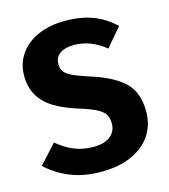

<svg xmlns="http://www.w3.org/2000/svg" viewBox="-109 -796 790 899"><g transform="rotate(-15 286.0 -346.5)"><path d="M528 -621 452 -532Q381 -590 300 -590Q257 -590 232 -572.5Q207 -555 207 -522Q207 -499 218 -484.5Q229 -470 257 -457Q285 -444 341 -426Q447 -392 497 -342.5Q547 -293 547 -202Q547 -137 514 -87.5Q481 -38 419 -10.5Q357 17 272 17Q187 17 121.5 -10Q56 -37 9 -82L92 -173Q132 -139 174.5 -122Q217 -105 267 -105Q318 -105 347.5 -127.5Q377 -150 377 -190Q377 -216 366 -233.5Q355 -251 328 -265Q301 -279 250 -295Q135 -330 86.5 -381Q38 -432 38 -510Q38 -570 70 -615.5Q102 -661 159 -685.5Q216 -710 288 -710Q366 -710 423.5 -688Q481 -666 528 -621Z"/></g></svg>

Font: FiraGOUPP
Style: Bold
Weight: 700
Designer: bBox Type
Foundry: bBox Type GmbH
Version: Version 1.001